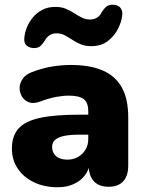

<svg xmlns="http://www.w3.org/2000/svg" viewBox="-20 -776 608 807"><path d="M223 11Q166 11 122.5 -10Q79 -31 54.5 -67.5Q30 -104 30 -151Q30 -205 58 -236Q86 -267 148 -280.5Q210 -294 313 -294H368V-210H313Q274 -210 248.5 -204.5Q223 -199 211 -187.5Q199 -176 199 -158Q199 -135 215.5 -120Q232 -105 263 -105Q288 -105 307.5 -116Q327 -127 339 -146.5Q351 -166 351 -192V-308Q351 -344 332.5 -359Q314 -374 269 -374Q245 -374 215 -368.5Q185 -363 148 -349Q121 -339 102 -346Q83 -353 72.5 -370Q62 -387 62.5 -407Q63 -427 75.5 -445Q88 -463 114 -473Q162 -491 202.5 -497Q243 -503 277 -503Q359 -503 412.5 -479.5Q466 -456 492.5 -407.5Q519 -359 519 -283V-81Q519 -37 498 -14Q477 9 437 9Q396 9 374.5 -14Q353 -37 353 -81V-107L359 -93Q354 -61 336 -38Q318 -15 289 -2Q260 11 223 11ZM119 -574Q99 -576 89 -587.5Q79 -599 83 -623Q85 -641 93.5 -662Q102 -683 118 -702.5Q134 -722 157.5 -734.5Q181 -747 213 -747Q238 -747 257 -739Q276 -731 292 -720.5Q308 -710 324 -702Q340 -694 359 -694Q375 -694 388 -702Q401 -710 407 -724Q417 -740 427.5 -748.5Q438 -757 456 -756Q478 -755 487.5 -741.5Q497 -728 493 -707Q490 -682 475 -653Q460 -624 432.5 -603Q405 -582 363 -582Q338 -582 319 -590Q300 -598 283.5 -609Q267 -620 251.5 -628Q236 -636 217 -636Q201 -636 188.5 -628Q176 -620 169 -606Q162 -595 151.5 -584Q141 -573 119 -574Z"/></svg>

Font: Nunito ExtraLight Black
Style: Regular
Weight: 900
Version: Version 3.602